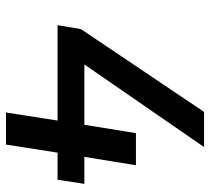

<svg xmlns="http://www.w3.org/2000/svg" viewBox="-50 -650 700 640"><g transform="rotate(90 300.0 -330.0)"><path d="M355 0 381.8 -171.9H64L77.1 -250L353 -660.2H470.2L194.8 -261.2H396L423.8 -433.1H530.8L502.9 -261.2H592.8L579.1 -171.9H488.8L461.9 0Z"/></g></svg>

Font: Office Code Pro Medium Italic
Style: Regular
Weight: 500
Italic angle: -9°
Designer: Nathan Rutzky & Paul D. Hunt
Foundry: Adobe Systems Incorporated
Version: Version 1.004;PS 001.004;hotconv 1.0.70;makeotf.lib2.5.58329